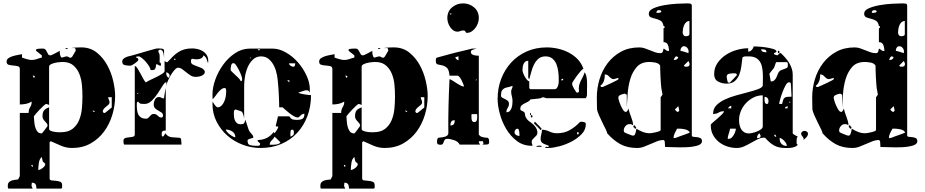

<svg xmlns="http://www.w3.org/2000/svg" viewBox="-20 -847 5464 1134"><path d="M400 -563Q404 -564 413.5 -565Q423 -566 433.5 -566.5Q444 -567 453.5 -567Q463 -567 467 -567Q517 -565 553.5 -535Q590 -505 613.5 -462Q637 -419 648.5 -369.5Q660 -320 660 -280Q660 -224 643.5 -169Q627 -114 595 -70.5Q563 -27 515.5 0Q468 27 406 27Q372 27 341 14Q310 1 280 -13L273 -7V207Q273 217 284.5 218.5Q296 220 310 221Q324 222 335.5 226.5Q347 231 347 247Q347 249 347 258Q347 267 340 267H195Q195 248 189 240Q183 232 168 232Q168 240 167 243Q166 246 166 248.5Q166 251 167.5 254.5Q169 258 173 267H33Q27 267 26.5 260Q26 253 26 250Q26 238 31.5 231Q37 224 46 220.5Q55 217 65.5 215.5Q76 214 87 213L97 193V-180H149Q149 -200 158 -214Q167 -228 167 -243V-247Q151 -237 133 -233.5Q115 -230 97 -230V-440Q97 -453 85 -456Q73 -459 58 -460Q43 -461 31 -464.5Q19 -468 19 -483Q19 -496 30 -503.5Q41 -511 56 -515.5Q71 -520 86 -522.5Q101 -525 110 -527V-507Q110 -507 115.5 -505Q121 -503 129 -500.5Q137 -498 145.5 -496Q154 -494 160 -493H170Q184 -493 198.5 -498.5Q213 -504 227 -507V-520L193 -547V-553Q193 -556 198.5 -557.5Q204 -559 211 -559.5Q218 -560 224.5 -560Q231 -560 234 -560Q244 -560 249 -553.5Q254 -547 257.5 -539.5Q261 -532 265 -526Q269 -520 277 -520H280Q283 -521 290.5 -524.5Q298 -528 306.5 -532.5Q315 -537 322.5 -541Q330 -545 333 -547Q333 -544 333 -537.5Q333 -531 334.5 -524.5Q336 -518 338.5 -512.5Q341 -507 347 -507Q348 -507 356.5 -510Q365 -513 367 -513H369Q370 -513 371 -513.5Q372 -514 374 -514Q380 -514 385 -510Q390 -506 397 -506Q400 -506 400 -507Q401 -507 403.5 -509.5Q406 -512 407 -513Q410 -519 418 -532Q426 -545 427 -547Q428 -548 426 -557L423 -563ZM380 -560Q378 -557 373 -557Q368 -557 367 -560Q365 -563 373.5 -563Q382 -563 380 -560ZM270 -87Q270 -78 280 -74Q290 -70 302.5 -68Q315 -66 326 -66Q337 -66 340 -66Q383 -66 408.5 -86Q434 -106 447 -137Q460 -168 463.5 -205Q467 -242 467 -277Q467 -308 464 -343.5Q461 -379 449 -409.5Q437 -440 413.5 -460.5Q390 -481 350 -481Q346 -481 333 -480Q320 -479 306 -476Q292 -473 281 -467.5Q270 -462 270 -453V-227Q268 -228 262 -230.5Q256 -233 253 -233Q249 -233 237.5 -222.5Q226 -212 213.5 -199Q201 -186 191 -174Q181 -162 180 -160Q181 -150 182 -133Q183 -116 187 -99.5Q191 -83 200 -71Q209 -59 227 -59Q228 -59 233.5 -66Q239 -73 245 -81L261 -103Q261 -112 256.5 -118Q252 -124 246 -130Q240 -136 235.5 -143Q231 -150 231 -161Q231 -180 238 -192Q245 -204 270 -213ZM187 -393Q183 -399 180 -400H173L180 -387ZM640 -273H619Q619 -265 623 -258Q627 -251 627 -242Q627 -234 620.5 -228.5Q614 -223 606.5 -217Q599 -211 593 -204Q587 -197 587 -187Q587 -186 589.5 -183.5Q592 -181 593 -180H600Q601 -181 605 -184Q609 -187 614.5 -191.5Q620 -196 625 -200Q630 -204 633 -207Q635 -207 638 -210Q639 -211 640 -213ZM540 -187Q539 -191 533 -193Q533 -194 530 -194Q528 -194 527 -193Q528 -188 533 -187Q534 -186 537 -186Q539 -186 540 -187ZM233 107Q232 104 229.5 93.5Q227 83 227 80Q213 91 209.5 115.5Q206 140 206 157Q211 157 218.5 153.5Q226 150 233 144.5Q240 139 244 132.5Q248 126 247 120ZM173 127H165Q165 135 173 140Z M869 -433Q870 -440 862 -453.5Q854 -467 842.5 -480.5Q831 -494 818.5 -504Q806 -514 799 -514Q795 -514 789.5 -513.5Q784 -513 782 -507Q797 -507 797 -493Q797 -490 791 -484.5Q785 -479 777.5 -473.5Q770 -468 762 -463.5Q754 -459 751 -459Q736 -459 719 -462Q702 -465 702 -483Q702 -493 709 -499.5Q716 -506 726 -510Q736 -514 746 -516Q756 -518 762 -520Q770 -522 790 -528Q810 -534 832.5 -540.5Q855 -547 874.5 -552.5Q894 -558 902 -560L919 -561Q925 -561 937 -559.5Q949 -558 949 -547V-501Q949 -507 948 -516.5Q947 -526 945 -534Q943 -542 938 -548Q933 -554 926 -554Q923 -554 922 -553Q917 -551 916 -547Q915 -546 915 -543Q915 -541 916 -540Q916 -539 919 -533.5Q922 -528 922 -527Q923 -525 923 -518Q923 -511 923 -503.5Q923 -496 923 -489Q923 -482 922 -480Q929 -478 930 -471Q931 -464 931 -459L922 -460Q921 -460 915.5 -463Q910 -466 909 -467H902Q901 -452 897.5 -442.5Q894 -433 879 -433ZM969 -480Q986 -499 1001.5 -514Q1017 -529 1033.5 -539.5Q1050 -550 1069.5 -555.5Q1089 -561 1115 -561Q1131 -561 1148 -557Q1165 -553 1179 -544Q1193 -535 1201.5 -521Q1210 -507 1210 -487L1209 -473Q1206 -484 1200 -498.5Q1194 -513 1182 -520Q1179 -509 1171 -504Q1163 -499 1153 -497.5Q1143 -496 1133 -497Q1123 -498 1116 -500Q1109 -498 1108.5 -493Q1108 -488 1108 -483Q1108 -472 1118 -466.5Q1128 -461 1141.5 -456.5Q1155 -452 1168.5 -446Q1182 -440 1189 -427Q1190 -426 1190 -423Q1190 -414 1183.5 -408Q1177 -402 1168 -398.5Q1159 -395 1150 -394Q1141 -393 1135 -393Q1119 -393 1105.5 -401.5Q1092 -410 1080 -420Q1068 -430 1056 -438.5Q1044 -447 1032 -447Q1023 -447 1012 -435Q1001 -423 990.5 -406Q980 -389 972 -370.5Q964 -352 961 -339Q962 -345 962.5 -351Q963 -357 963 -362Q954 -362 941.5 -342Q929 -322 913 -297.5Q897 -273 877 -253Q857 -233 834 -233Q823 -233 813.5 -234Q804 -235 796 -247Q788 -245 788 -235.5Q788 -226 788 -223Q788 -208 790 -194Q792 -180 797.5 -169.5Q803 -159 814 -152.5Q825 -146 843 -146Q851 -146 855.5 -150.5Q860 -155 864.5 -160Q869 -165 874 -169.5Q879 -174 888 -174Q902 -174 912 -163.5Q922 -153 932 -153H936Q941 -156 942 -160Q943 -161 943 -163Q943 -176 934.5 -182Q926 -188 915.5 -193.5Q905 -199 896.5 -207Q888 -215 888 -231Q888 -245 895.5 -259.5Q903 -274 919 -274Q927 -274 932.5 -270Q938 -266 946 -266Q948 -266 949 -267Q950 -281 953 -296.5Q956 -312 959 -328V-76Q947 -76 941 -72.5Q935 -69 935 -57Q935 -52 935.5 -47Q936 -42 942 -40Q947 -43 950.5 -49Q954 -55 956 -60Q971 -39 994 -36.5Q1017 -34 1042 -33Q1044 -33 1046.5 -30.5Q1049 -28 1049 -27Q1050 -23 1051 -10Q1052 3 1052 7H716Q711 7 710 -1.5Q709 -10 709 -14Q709 -28 719.5 -31.5Q730 -35 742.5 -36Q755 -37 765.5 -39.5Q776 -42 776 -53V-457Q783 -457 792 -443Q801 -429 810 -412Q819 -395 827.5 -379.5Q836 -364 842 -360Q847 -365 865 -373.5Q883 -382 902.5 -391.5Q922 -401 937 -410.5Q952 -420 952 -427V-487L962 -480ZM1016 -500H1009V-493H1016ZM962 -413Q962 -396 976 -387Q977 -388 979.5 -393Q982 -398 982 -400Q982 -408 975.5 -413.5Q969 -419 962 -420ZM961 -339Q961 -337 960 -336ZM960 -336Q960 -330 959 -328ZM796 -300 789 -293H796Z M1589 -560Q1629 -560 1669 -537Q1709 -514 1740 -478.5Q1771 -443 1790.5 -400.5Q1810 -358 1810 -320L1809 -300Q1805 -309 1801 -311.5Q1797 -314 1790 -314Q1788 -314 1785.5 -313.5Q1783 -313 1782 -313Q1780 -313 1774.5 -311Q1769 -309 1762.5 -307Q1756 -305 1750.5 -303Q1745 -301 1742 -300Q1743 -298 1753 -295Q1763 -292 1775.5 -290Q1788 -288 1800 -286.5Q1812 -285 1817 -285Q1817 -218 1795.5 -161Q1774 -104 1735 -62Q1696 -20 1641 3.5Q1586 27 1519 27Q1465 27 1414 8Q1363 -11 1323.5 -45.5Q1284 -80 1259.5 -128Q1235 -176 1235 -233L1236 -247Q1237 -245 1240.5 -239Q1244 -233 1248.5 -227Q1253 -221 1258.5 -216.5Q1264 -212 1269 -213Q1283 -216 1292 -227Q1301 -238 1306.5 -252.5Q1312 -267 1314 -282.5Q1316 -298 1316 -310Q1316 -316 1314.5 -321.5Q1313 -327 1306 -327Q1296 -327 1286 -319Q1276 -311 1267 -299.5Q1258 -288 1250 -277Q1242 -266 1236 -260Q1235 -263 1235 -275Q1235 -287 1235 -290Q1235 -331 1252 -378Q1269 -425 1298.5 -465.5Q1328 -506 1368.5 -533Q1409 -560 1456 -560ZM1516 -553Q1517 -556 1509 -556Q1501 -556 1502 -553Q1504 -550 1509 -550Q1514 -550 1516 -553ZM1689 -160Q1699 -144 1709 -141.5Q1719 -139 1734 -139Q1755 -139 1766.5 -145.5Q1778 -152 1778 -175Q1764 -175 1754.5 -164Q1745 -153 1739 -153Q1729 -153 1716 -160.5Q1703 -168 1690 -178Q1677 -188 1666 -198Q1655 -208 1649 -213H1629Q1629 -221 1628.5 -241Q1628 -261 1627 -283.5Q1626 -306 1624.5 -325.5Q1623 -345 1622 -353Q1621 -375 1616 -403Q1611 -431 1599.5 -455.5Q1588 -480 1569 -497Q1550 -514 1522 -514Q1493 -514 1473.5 -495Q1454 -476 1442.5 -449Q1431 -422 1426.5 -392Q1422 -362 1422 -340V-147Q1422 -150 1419.5 -160Q1417 -170 1416 -173Q1415 -176 1412.5 -181Q1410 -186 1409 -187Q1405 -189 1398.5 -191.5Q1392 -194 1385.5 -196Q1379 -198 1374.5 -199.5Q1370 -201 1369 -200L1362 -193L1361 -174Q1361 -165 1362.5 -154Q1364 -143 1368.5 -134Q1373 -125 1380.5 -119Q1388 -113 1401 -113Q1416 -113 1421 -118.5Q1426 -124 1429 -140L1449 -80Q1453 -69 1464.5 -57.5Q1476 -46 1476 -36V-33Q1474 -32 1468.5 -31Q1463 -30 1457 -28Q1451 -26 1446.5 -23.5Q1442 -21 1442 -17Q1442 6 1456.5 10Q1471 14 1490 14Q1495 14 1505.5 14Q1516 14 1516 3V0L1502 -13V-20Q1562 -21 1596 -67L1602 -60Q1607 -67 1615 -78.5Q1623 -90 1623 -100H1610L1609 -107Q1611 -113 1613 -122Q1615 -131 1617 -139Q1620 -149 1622 -160ZM1456 -507V-500L1462 -507ZM1410 -383Q1410 -388 1404.5 -403Q1399 -418 1391 -433.5Q1383 -449 1374.5 -461.5Q1366 -474 1359 -474Q1348 -474 1345 -459.5Q1342 -445 1342 -436Q1342 -431 1350 -423Q1358 -415 1368.5 -405.5Q1379 -396 1389 -386Q1399 -376 1402 -367Q1409 -368 1409.5 -373.5Q1410 -379 1410 -383ZM1687 -473Q1687 -465 1696 -459Q1705 -453 1712 -453Q1720 -453 1722 -460.5Q1724 -468 1724 -473ZM1689 -373H1676L1689 -360ZM1370 -36Q1370 -59 1352 -70.5Q1334 -82 1314 -82Q1314 -76 1321 -68Q1328 -60 1337 -53Q1346 -46 1355.5 -41Q1365 -36 1370 -36ZM1716 -63Q1716 -69 1714.5 -75Q1713 -81 1705 -81Q1697 -81 1696 -69.5Q1695 -58 1695 -53L1696 -40Q1706 -44 1711 -48.5Q1716 -53 1716 -63ZM1602 -40Q1596 -28 1584.5 -17.5Q1573 -7 1573 8Q1579 8 1588 8Q1597 8 1607 7Q1617 6 1625 3Q1633 0 1636 -7Z M2246 -563Q2250 -564 2259.5 -565Q2269 -566 2279.5 -566.5Q2290 -567 2299.5 -567Q2309 -567 2313 -567Q2363 -565 2399.5 -535Q2436 -505 2459.5 -462Q2483 -419 2494.5 -369.5Q2506 -320 2506 -280Q2506 -224 2489.5 -169Q2473 -114 2441 -70.5Q2409 -27 2361.5 0Q2314 27 2252 27Q2218 27 2187 14Q2156 1 2126 -13L2119 -7V207Q2119 217 2130.5 218.5Q2142 220 2156 221Q2170 222 2181.5 226.5Q2193 231 2193 247Q2193 249 2193 258Q2193 267 2186 267H2041Q2041 248 2035 240Q2029 232 2014 232Q2014 240 2013 243Q2012 246 2012 248.5Q2012 251 2013.5 254.5Q2015 258 2019 267H1879Q1873 267 1872.5 260Q1872 253 1872 250Q1872 238 1877.5 231Q1883 224 1892 220.5Q1901 217 1911.5 215.5Q1922 214 1933 213L1943 193V-180H1995Q1995 -200 2004 -214Q2013 -228 2013 -243V-247Q1997 -237 1979 -233.5Q1961 -230 1943 -230V-440Q1943 -453 1931 -456Q1919 -459 1904 -460Q1889 -461 1877 -464.5Q1865 -468 1865 -483Q1865 -496 1876 -503.5Q1887 -511 1902 -515.5Q1917 -520 1932 -522.5Q1947 -525 1956 -527V-507Q1956 -507 1961.5 -505Q1967 -503 1975 -500.5Q1983 -498 1991.5 -496Q2000 -494 2006 -493H2016Q2030 -493 2044.5 -498.5Q2059 -504 2073 -507V-520L2039 -547V-553Q2039 -556 2044.5 -557.5Q2050 -559 2057 -559.5Q2064 -560 2070.5 -560Q2077 -560 2080 -560Q2090 -560 2095 -553.5Q2100 -547 2103.5 -539.5Q2107 -532 2111 -526Q2115 -520 2123 -520H2126Q2129 -521 2136.5 -524.5Q2144 -528 2152.5 -532.5Q2161 -537 2168.5 -541Q2176 -545 2179 -547Q2179 -544 2179 -537.5Q2179 -531 2180.5 -524.5Q2182 -518 2184.5 -512.5Q2187 -507 2193 -507Q2194 -507 2202.5 -510Q2211 -513 2213 -513H2215Q2216 -513 2217 -513.5Q2218 -514 2220 -514Q2226 -514 2231 -510Q2236 -506 2243 -506Q2246 -506 2246 -507Q2247 -507 2249.5 -509.5Q2252 -512 2253 -513Q2256 -519 2264 -532Q2272 -545 2273 -547Q2274 -548 2272 -557L2269 -563ZM2226 -560Q2224 -557 2219 -557Q2214 -557 2213 -560Q2211 -563 2219.5 -563Q2228 -563 2226 -560ZM2116 -87Q2116 -78 2126 -74Q2136 -70 2148.5 -68Q2161 -66 2172 -66Q2183 -66 2186 -66Q2229 -66 2254.5 -86Q2280 -106 2293 -137Q2306 -168 2309.5 -205Q2313 -242 2313 -277Q2313 -308 2310 -343.5Q2307 -379 2295 -409.5Q2283 -440 2259.5 -460.5Q2236 -481 2196 -481Q2192 -481 2179 -480Q2166 -479 2152 -476Q2138 -473 2127 -467.5Q2116 -462 2116 -453V-227Q2114 -228 2108 -230.5Q2102 -233 2099 -233Q2095 -233 2083.5 -222.5Q2072 -212 2059.5 -199Q2047 -186 2037 -174Q2027 -162 2026 -160Q2027 -150 2028 -133Q2029 -116 2033 -99.5Q2037 -83 2046 -71Q2055 -59 2073 -59Q2074 -59 2079.5 -66Q2085 -73 2091 -81L2107 -103Q2107 -112 2102.5 -118Q2098 -124 2092 -130Q2086 -136 2081.5 -143Q2077 -150 2077 -161Q2077 -180 2084 -192Q2091 -204 2116 -213ZM2033 -393Q2029 -399 2026 -400H2019L2026 -387ZM2486 -273H2465Q2465 -265 2469 -258Q2473 -251 2473 -242Q2473 -234 2466.5 -228.5Q2460 -223 2452.5 -217Q2445 -211 2439 -204Q2433 -197 2433 -187Q2433 -186 2435.5 -183.5Q2438 -181 2439 -180H2446Q2447 -181 2451 -184Q2455 -187 2460.5 -191.5Q2466 -196 2471 -200Q2476 -204 2479 -207Q2481 -207 2484 -210Q2485 -211 2486 -213ZM2386 -187Q2385 -191 2379 -193Q2379 -194 2376 -194Q2374 -194 2373 -193Q2374 -188 2379 -187Q2380 -186 2383 -186Q2385 -186 2386 -187ZM2079 107Q2078 104 2075.5 93.5Q2073 83 2073 80Q2059 91 2055.5 115.5Q2052 140 2052 157Q2057 157 2064.5 153.5Q2072 150 2079 144.5Q2086 139 2090 132.5Q2094 126 2093 120ZM2019 127H2011Q2011 135 2019 140Z M2808 -740Q2808 -726 2803 -711Q2798 -696 2788.5 -683Q2779 -670 2766 -661.5Q2753 -653 2738 -653Q2733 -653 2732 -655Q2731 -657 2729.5 -660Q2728 -663 2725.5 -665Q2723 -667 2716 -667Q2706 -667 2698.5 -663.5Q2691 -660 2682 -660Q2668 -660 2657 -668Q2646 -676 2638 -688Q2630 -700 2626 -714Q2622 -728 2622 -740Q2622 -780 2650 -803.5Q2678 -827 2715 -827Q2752 -827 2780 -803.5Q2808 -780 2808 -740ZM2635 -767 2642 -760 2648 -767ZM2808 -53Q2808 -51 2813.5 -46Q2819 -41 2822 -40Q2824 -39 2829.5 -37.5Q2835 -36 2841.5 -35Q2848 -34 2853.5 -33.5Q2859 -33 2862 -33Q2867 -27 2868 -22Q2869 -17 2869 -10Q2869 3 2863 5Q2857 7 2845 7H2828Q2837 4 2835 -1.5Q2833 -7 2833 -13H2809L2808 -7L2815 7H2695Q2686 -11 2662.5 -19Q2639 -27 2621 -27Q2611 -27 2607 -21.5Q2603 -16 2601 -9.5Q2599 -3 2595.5 2.5Q2592 8 2583 8Q2572 8 2566.5 5Q2561 2 2561 -10Q2561 -17 2562 -22Q2563 -27 2568 -33Q2574 -34 2583.5 -35Q2593 -36 2602.5 -38Q2612 -40 2619.5 -45Q2627 -50 2628 -60Q2627 -139 2629 -220Q2631 -301 2635 -380Q2645 -376 2656 -369Q2667 -362 2678.5 -354.5Q2690 -347 2701 -341.5Q2712 -336 2721 -336Q2721 -338 2717 -348.5Q2713 -359 2707.5 -370.5Q2702 -382 2695 -391Q2688 -400 2682 -400H2635Q2632 -436 2619 -447Q2606 -458 2591.5 -461Q2577 -464 2565.5 -466.5Q2554 -469 2554 -487Q2554 -491 2554.5 -498Q2555 -505 2562 -507L2635 -527Q2649 -531 2671.5 -536.5Q2694 -542 2715.5 -547Q2737 -552 2752.5 -556Q2768 -560 2768 -560H2795Q2788 -558 2774.5 -554Q2761 -550 2761 -541Q2761 -532 2766.5 -527.5Q2772 -523 2779.5 -521Q2787 -519 2795 -518.5Q2803 -518 2808 -518ZM2688 -514Q2684 -514 2682 -513Q2680 -513 2675 -510.5Q2670 -508 2668 -507Q2671 -503 2676.5 -497Q2682 -491 2688 -491ZM2795 -380 2788 -373H2795ZM2765 -173Q2765 -168 2764.5 -160Q2764 -152 2765 -144.5Q2766 -137 2769.5 -131.5Q2773 -126 2782 -126Q2790 -126 2793.5 -131.5Q2797 -137 2798 -144.5Q2799 -152 2798.5 -160Q2798 -168 2798 -173ZM2666 -137Q2650 -137 2645 -128.5Q2640 -120 2640 -106Q2655 -106 2660.5 -114Q2666 -122 2666 -137Z M3393 -300Q3396 -301 3400 -307Q3397 -326 3400 -340Q3403 -354 3408.5 -366Q3414 -378 3421 -390.5Q3428 -403 3433 -420Q3440 -411 3443 -397.5Q3446 -384 3447 -370Q3448 -356 3447.5 -342Q3447 -328 3447 -318Q3447 -315 3447 -309Q3447 -303 3447 -297Q3447 -291 3446.5 -286Q3446 -281 3446 -280L3440 -267H3206Q3204 -268 3196.5 -270.5Q3189 -273 3186 -273Q3185 -273 3179.5 -270Q3174 -267 3173 -267Q3170 -266 3161.5 -265Q3153 -264 3143 -263Q3133 -262 3124.5 -261Q3116 -260 3113 -260Q3108 -251 3098 -246Q3088 -241 3078 -236Q3068 -231 3060.5 -224Q3053 -217 3053 -203Q3053 -196 3061 -193Q3069 -190 3073 -187Q3080 -182 3080 -176Q3080 -170 3082 -162.5Q3084 -155 3091.5 -144.5Q3099 -134 3120 -120Q3133 -111 3143.5 -95.5Q3154 -80 3154 -63Q3154 -53 3148.5 -47Q3143 -41 3137 -35.5Q3131 -30 3125.5 -23.5Q3120 -17 3120 -7Q3120 -4 3122.5 3.5Q3125 11 3126 13Q3124 14 3120 14Q3070 14 3032.5 -14.5Q2995 -43 2970 -85Q2945 -127 2932 -175.5Q2919 -224 2919 -263Q2919 -326 2940 -381Q2961 -436 2999 -477.5Q3037 -519 3090.5 -543Q3144 -567 3210 -567Q3242 -567 3275.5 -559.5Q3309 -552 3339 -536.5Q3369 -521 3392 -497Q3415 -473 3426 -440Q3420 -439 3409 -426.5Q3398 -414 3387 -399Q3376 -384 3367.5 -370.5Q3359 -357 3359 -354Q3359 -348 3362 -340Q3365 -332 3369.5 -324.5Q3374 -317 3378.5 -310.5Q3383 -304 3386 -300ZM3253 -320Q3264 -320 3269.5 -327.5Q3275 -335 3277.5 -345.5Q3280 -356 3280 -367Q3280 -378 3280 -384Q3280 -403 3277 -426Q3274 -449 3266 -468.5Q3258 -488 3242.5 -501Q3227 -514 3202 -514Q3176 -514 3160 -500Q3144 -486 3134 -466Q3124 -446 3118 -422.5Q3112 -399 3106 -380L3100 -387V-488Q3088 -488 3081.5 -482Q3075 -476 3071.5 -467.5Q3068 -459 3067 -449Q3066 -439 3066 -431Q3066 -426 3070 -415Q3074 -404 3080 -393.5Q3086 -383 3093 -375Q3100 -367 3106 -367V-327Q3107 -325 3109.5 -322.5Q3112 -320 3113 -320ZM3306 -382Q3297 -382 3293 -373H3306ZM3007 -250Q3007 -266 3003 -279Q2999 -292 2999 -307Q2999 -315 3003 -322Q3007 -329 3007 -337Q3007 -339 3006 -340Q2992 -334 2980 -332Q2968 -330 2959 -325.5Q2950 -321 2944.5 -312Q2939 -303 2939 -283Q2939 -274 2946.5 -270Q2954 -266 2962.5 -262Q2971 -258 2978.5 -252Q2986 -246 2986 -233Q2986 -220 2978.5 -209.5Q2971 -199 2971 -184Q2984 -184 2991 -191.5Q2998 -199 3001.5 -209.5Q3005 -220 3006 -231Q3007 -242 3007 -250ZM3113 -167Q3110 -165 3110 -173.5Q3110 -182 3113 -180Q3116 -178 3116 -173Q3116 -168 3113 -167ZM3120 -153Q3115 -153 3115 -160Q3115 -167 3120 -167Q3125 -167 3125 -160Q3125 -153 3120 -153ZM3220 13Q3204 8 3188.5 0.5Q3173 -7 3173 -26Q3173 -40 3177 -53.5Q3181 -67 3181 -81Q3202 -81 3224 -70.5Q3246 -60 3270 -60Q3312 -60 3345 -78.5Q3378 -97 3406 -127Q3409 -128 3416 -128Q3422 -128 3431 -125.5Q3440 -123 3440 -113Q3440 -80 3414.5 -54Q3389 -28 3354 -10Q3319 8 3281.5 17.5Q3244 27 3220 27H3200Q3203 18 3208.5 20Q3214 22 3220 22ZM3166 -100Q3173 -100 3171 -93H3173Q3178 -93 3178 -86.5Q3178 -80 3173 -80Q3166 -80 3168 -87H3166Q3161 -87 3161 -93H3160Q3155 -93 3155 -100H3153Q3146 -100 3148 -107H3146Q3141 -107 3141 -113H3140Q3135 -113 3135 -120Q3135 -127 3140 -127Q3145 -127 3145 -120H3146Q3153 -120 3151 -113H3153Q3158 -113 3158 -107H3160Q3165 -107 3165 -100ZM3048 -44Q3048 -46 3048 -53Q3048 -60 3047 -67.5Q3046 -75 3043.5 -81Q3041 -87 3037 -87Q3029 -87 3024 -80.5Q3019 -74 3019 -67Q3019 -55 3028.5 -49.5Q3038 -44 3048 -44ZM3393 -53Q3398 -53 3398 -60Q3398 -67 3393 -67Q3388 -67 3388 -60Q3388 -53 3393 -53ZM3146 20Q3152 15 3156 14Q3160 13 3167 13Q3171 13 3174.5 14Q3178 15 3180 20Z M4066 -47Q4066 -40 4075.5 -39Q4085 -38 4096 -37Q4107 -36 4116.5 -31.5Q4126 -27 4126 -13Q4126 5 4098.5 13Q4071 21 4034.5 22.5Q3998 24 3962 22.5Q3926 21 3908 21L3906 -13Q3905 -15 3902.5 -17.5Q3900 -20 3899 -20Q3880 -20 3861 -12.5Q3842 -5 3822.5 3.5Q3803 12 3783.5 19.5Q3764 27 3743 27Q3685 27 3644 4.5Q3603 -18 3566 -60Q3567 -64 3558 -82.5Q3549 -101 3537.5 -124Q3526 -147 3516 -170Q3506 -193 3506 -207L3505 -271Q3505 -326 3521 -379Q3537 -432 3569 -474Q3601 -516 3647.5 -541.5Q3694 -567 3756 -567Q3773 -567 3788.5 -561.5Q3804 -556 3819 -550Q3834 -544 3849 -538.5Q3864 -533 3880 -533Q3890 -533 3893.5 -539.5Q3897 -546 3899 -560Q3907 -557 3912.5 -551.5Q3918 -546 3926 -546Q3930 -546 3932 -547Q3931 -556 3929.5 -565Q3928 -574 3925 -581.5Q3922 -589 3916 -593.5Q3910 -598 3899 -598V-680Q3908 -684 3906 -685.5Q3904 -687 3904 -693H3899Q3895 -717 3881 -725Q3867 -733 3851.5 -736.5Q3836 -740 3824 -745Q3812 -750 3812 -767Q3812 -786 3839.5 -798Q3867 -810 3904 -816.5Q3941 -823 3979 -825Q4017 -827 4038 -827Q4044 -827 4055 -826Q4066 -825 4066 -813ZM3886 -780Q3884 -785 3880.5 -786Q3877 -787 3872 -787Q3857 -787 3857 -771Q3860 -771 3872 -771.5Q3884 -772 3886 -780ZM4052 -723Q4041 -723 4033 -716Q4025 -709 4020.5 -698.5Q4016 -688 4014 -676.5Q4012 -665 4012 -656Q4012 -646 4017 -639.5Q4022 -633 4032 -633Q4038 -633 4045 -635.5Q4052 -638 4052 -647ZM3999 -547Q4011 -544 4022.5 -541Q4034 -538 4046 -533Q4047 -536 4047 -543Q4047 -555 4039 -564.5Q4031 -574 4019 -574Q4011 -574 4005 -566.5Q3999 -559 3999 -550ZM3966 -493Q3978 -493 3986 -507Q3983 -512 3979 -513Q3978 -514 3976 -514Q3969 -514 3965 -506Q3961 -498 3959 -493ZM4019 -460Q4021 -454 4026.5 -453.5Q4032 -453 4036 -453Q4053 -453 4053 -470Q4053 -473 4052 -473Q4052 -475 4049.5 -480Q4047 -485 4046 -487ZM3882 -273Q3884 -275 3887.5 -280Q3891 -285 3892 -287Q3893 -287 3893 -290Q3893 -292 3892 -293Q3892 -294 3891 -299Q3890 -304 3889 -310Q3888 -316 3887 -320.5Q3886 -325 3886 -327Q3885 -334 3883.5 -353Q3882 -372 3881 -393.5Q3880 -415 3879.5 -434Q3879 -453 3879 -460Q3870 -474 3850 -477.5Q3830 -481 3816 -481Q3767 -481 3741 -451.5Q3715 -422 3702.5 -380Q3690 -338 3687 -292Q3684 -246 3682 -213V-287Q3680 -289 3678 -290L3672 -293Q3672 -294 3669 -294Q3666 -294 3666 -293Q3658 -292 3645 -286.5Q3632 -281 3632 -270Q3632 -265 3636 -251.5Q3640 -238 3646.5 -223.5Q3653 -209 3660.5 -197.5Q3668 -186 3676 -186Q3682 -186 3686.5 -194Q3691 -202 3692 -207Q3694 -195 3698.5 -182Q3703 -169 3707.5 -156.5Q3712 -144 3715.5 -132Q3719 -120 3719 -110V-107Q3711 -114 3698 -114Q3684 -114 3674 -102Q3664 -90 3664 -77Q3664 -73 3666 -67Q3668 -65 3674.5 -62Q3681 -59 3688.5 -56Q3696 -53 3703 -50.5Q3710 -48 3712 -47Q3713 -47 3715.5 -46.5Q3718 -46 3720 -46Q3726 -46 3729 -51Q3732 -56 3734 -63Q3736 -70 3737 -77Q3738 -84 3739 -87Q3757 -75 3777 -67.5Q3797 -60 3819 -60Q3821 -60 3831 -61.5Q3841 -63 3852.5 -65.5Q3864 -68 3873 -71.5Q3882 -75 3882 -80ZM3539 -333Q3546 -336 3561.5 -343Q3577 -350 3593 -357.5Q3609 -365 3621 -371.5Q3633 -378 3633 -380Q3633 -384 3632 -387L3606 -380H3599Q3587 -384 3577 -395.5Q3567 -407 3556 -407H3552Q3553 -388 3547 -370Q3541 -352 3526 -340Q3527 -336 3532 -333ZM3966 -200Q3967 -198 3972 -193Q3977 -188 3979 -187Q3980 -186 3982 -186Q3985 -186 3986 -187L3987 -188Q3987 -188 3989 -190L3992 -193Q3992 -197 3989.5 -207Q3987 -217 3986 -220ZM3732 -100Q3737 -100 3737 -93.5Q3737 -87 3732 -87Q3727 -87 3727 -93H3726Q3721 -93 3721 -100Q3721 -107 3726 -107Q3731 -107 3731 -100ZM3979 -87Q3972 -74 3965 -60Q3958 -46 3958 -31L3972 -33Q3978 -36 3991 -40.5Q4004 -45 4018 -50Q4032 -55 4042.5 -59Q4053 -63 4053 -63Q4053 -70 4045.5 -75Q4038 -80 4028.5 -82.5Q4019 -85 4009.5 -86Q4000 -87 3996 -87Z M4662 -60Q4662 -58 4666 -55Q4670 -52 4675 -49Q4680 -46 4685 -43.5Q4690 -41 4692 -40Q4686 -34 4685.5 -27.5Q4685 -21 4685 -13Q4685 -9 4685 -2Q4685 5 4692 7Q4687 15 4677.5 19Q4668 23 4657.5 25Q4647 27 4636 27Q4625 27 4617 27Q4578 27 4551.5 12Q4525 -3 4499 -33Q4496 -34 4492 -34Q4474 -34 4455 -24.5Q4436 -15 4416 -3.5Q4396 8 4375 17.5Q4354 27 4332 27Q4303 27 4275.5 18Q4248 9 4226.5 -8Q4205 -25 4191.5 -50Q4178 -75 4178 -107Q4178 -111 4179 -113Q4181 -116 4193.5 -126.5Q4206 -137 4220 -149Q4234 -161 4245 -172.5Q4256 -184 4256 -190Q4237 -190 4225 -182.5Q4213 -175 4192 -173V-177Q4192 -206 4212 -226Q4232 -246 4262.5 -260Q4293 -274 4329.5 -284Q4366 -294 4398.5 -302.5Q4431 -311 4455 -319.5Q4479 -328 4485 -340L4486 -390Q4486 -413 4483.5 -435.5Q4481 -458 4472.5 -475.5Q4464 -493 4447 -503.5Q4430 -514 4402 -514Q4394 -514 4383 -514Q4372 -514 4365 -507Q4362 -482 4358.5 -455Q4355 -428 4346 -405.5Q4337 -383 4319.5 -368Q4302 -353 4271 -353Q4244 -353 4221 -365.5Q4198 -378 4198 -409Q4198 -446 4217.5 -474.5Q4237 -503 4266.5 -522.5Q4296 -542 4331.5 -552Q4367 -562 4399 -562V-542Q4410 -542 4419.5 -551.5Q4429 -561 4432 -573Q4434 -573 4455.5 -572Q4477 -571 4501.5 -567.5Q4526 -564 4546 -558Q4566 -552 4566 -543Q4566 -541 4565 -540Q4565 -539 4559 -536.5Q4553 -534 4552 -533Q4551 -533 4551 -530Q4551 -527 4552 -527Q4555 -525 4562.5 -522.5Q4570 -520 4572 -520Q4573 -520 4578.5 -526.5Q4584 -533 4585 -533Q4586 -534 4589 -534Q4591 -534 4592 -533Q4605 -521 4617.5 -507Q4630 -493 4640 -477Q4650 -461 4656 -443Q4662 -425 4662 -407ZM4507 -538Q4507 -552 4497 -554Q4487 -556 4476 -556Q4476 -544 4487 -541Q4498 -538 4507 -538ZM4579 -533Q4574 -533 4574 -540Q4574 -547 4579 -547Q4584 -547 4584 -540Q4584 -533 4579 -533ZM4532 -367Q4533 -366 4535 -366Q4546 -366 4553 -372.5Q4560 -379 4564.5 -387.5Q4569 -396 4572 -405Q4575 -414 4579 -420Q4584 -429 4593 -432.5Q4602 -436 4611 -439Q4620 -442 4626.5 -445.5Q4633 -449 4633 -458Q4633 -460 4633 -470Q4633 -480 4625 -480H4565Q4563 -478 4562 -475Q4561 -473 4560 -471Q4559 -469 4559 -467Q4558 -465 4555.5 -456.5Q4553 -448 4552 -447Q4551 -445 4547 -440.5Q4543 -436 4538.5 -430Q4534 -424 4530 -419Q4526 -414 4525 -413V-407ZM4332 -403Q4332 -413 4323.5 -413.5Q4315 -414 4309 -414Q4299 -414 4285.5 -411Q4272 -408 4272 -393Q4272 -389 4274.5 -376.5Q4277 -364 4279 -360Q4281 -359 4285 -359H4290Q4291 -359 4292 -360Q4292 -360 4298.5 -367Q4305 -374 4312.5 -382Q4320 -390 4326 -396.5Q4332 -403 4332 -403ZM4599 -233Q4603 -249 4606 -257.5Q4609 -266 4615 -270Q4621 -274 4630 -275Q4639 -276 4655 -276Q4655 -280 4654.5 -289Q4654 -298 4653.5 -308Q4653 -318 4652.5 -327Q4652 -336 4652 -340Q4651 -353 4649.5 -357Q4648 -361 4640 -361Q4630 -361 4620 -343Q4610 -325 4601.5 -302.5Q4593 -280 4587.5 -259.5Q4582 -239 4582 -233ZM4485 -284Q4456 -284 4431 -271.5Q4406 -259 4386.5 -238.5Q4367 -218 4356 -191.5Q4345 -165 4345 -138Q4345 -123 4348 -109Q4351 -95 4357.5 -84Q4364 -73 4375.5 -66Q4387 -59 4405 -59Q4411 -59 4424.5 -62Q4438 -65 4451.5 -70.5Q4465 -76 4475 -83.5Q4485 -91 4485 -100ZM4519 -251Q4519 -261 4513 -268Q4507 -275 4496 -275Q4496 -275 4495.5 -268Q4495 -261 4495.5 -253.5Q4496 -246 4499 -239.5Q4502 -233 4509 -233Q4516 -233 4517.5 -239Q4519 -245 4519 -251ZM4645 -240Q4648 -241 4648 -243.5Q4648 -246 4645 -247Q4642 -247 4642 -243Q4642 -239 4645 -240ZM4299 -222Q4292 -222 4286.5 -216Q4281 -210 4279 -207H4299ZM4632 -220Q4628 -219 4622 -216Q4616 -213 4616 -207H4632ZM4292 -87Q4290 -74 4284 -57Q4278 -40 4278 -27H4285Q4293 -27 4300.5 -33.5Q4308 -40 4313.5 -49.5Q4319 -59 4322.5 -69Q4326 -79 4326 -87ZM4752 -57Q4752 -46 4742 -35.5Q4732 -25 4725 -20Q4728 -26 4726.5 -30Q4725 -34 4721.5 -38.5Q4718 -43 4715 -47Q4712 -51 4712 -57Q4712 -65 4718.5 -69.5Q4725 -74 4732 -74Q4739 -74 4745.5 -69.5Q4752 -65 4752 -57ZM4472 -47 4465 -60Q4451 -49 4451 -31Q4457 -31 4464.5 -33Q4472 -35 4472 -43ZM4559 -53 4552 -47Q4554 -42 4559 -40H4565ZM4585 -27Q4585 -7 4597 4Q4609 15 4627 15Q4627 1 4613 -14Q4599 -29 4585 -33Z M5338 -47Q5338 -40 5347.5 -39Q5357 -38 5368 -37Q5379 -36 5388.5 -31.5Q5398 -27 5398 -13Q5398 5 5370.5 13Q5343 21 5306.5 22.5Q5270 24 5234 22.5Q5198 21 5180 21L5178 -13Q5177 -15 5174.5 -17.5Q5172 -20 5171 -20Q5152 -20 5133 -12.5Q5114 -5 5094.5 3.5Q5075 12 5055.5 19.5Q5036 27 5015 27Q4957 27 4916 4.5Q4875 -18 4838 -60Q4839 -64 4830 -82.5Q4821 -101 4809.5 -124Q4798 -147 4788 -170Q4778 -193 4778 -207L4777 -271Q4777 -326 4793 -379Q4809 -432 4841 -474Q4873 -516 4919.5 -541.5Q4966 -567 5028 -567Q5045 -567 5060.5 -561.5Q5076 -556 5091 -550Q5106 -544 5121 -538.5Q5136 -533 5152 -533Q5162 -533 5165.5 -539.5Q5169 -546 5171 -560Q5179 -557 5184.5 -551.5Q5190 -546 5198 -546Q5202 -546 5204 -547Q5203 -556 5201.5 -565Q5200 -574 5197 -581.5Q5194 -589 5188 -593.5Q5182 -598 5171 -598V-680Q5180 -684 5178 -685.5Q5176 -687 5176 -693H5171Q5167 -717 5153 -725Q5139 -733 5123.5 -736.5Q5108 -740 5096 -745Q5084 -750 5084 -767Q5084 -786 5111.5 -798Q5139 -810 5176 -816.5Q5213 -823 5251 -825Q5289 -827 5310 -827Q5316 -827 5327 -826Q5338 -825 5338 -813ZM5158 -780Q5156 -785 5152.5 -786Q5149 -787 5144 -787Q5129 -787 5129 -771Q5132 -771 5144 -771.5Q5156 -772 5158 -780ZM5324 -723Q5313 -723 5305 -716Q5297 -709 5292.5 -698.5Q5288 -688 5286 -676.5Q5284 -665 5284 -656Q5284 -646 5289 -639.5Q5294 -633 5304 -633Q5310 -633 5317 -635.5Q5324 -638 5324 -647ZM5271 -547Q5283 -544 5294.5 -541Q5306 -538 5318 -533Q5319 -536 5319 -543Q5319 -555 5311 -564.5Q5303 -574 5291 -574Q5283 -574 5277 -566.5Q5271 -559 5271 -550ZM5238 -493Q5250 -493 5258 -507Q5255 -512 5251 -513Q5250 -514 5248 -514Q5241 -514 5237 -506Q5233 -498 5231 -493ZM5291 -460Q5293 -454 5298.5 -453.5Q5304 -453 5308 -453Q5325 -453 5325 -470Q5325 -473 5324 -473Q5324 -475 5321.5 -480Q5319 -485 5318 -487ZM5154 -273Q5156 -275 5159.5 -280Q5163 -285 5164 -287Q5165 -287 5165 -290Q5165 -292 5164 -293Q5164 -294 5163 -299Q5162 -304 5161 -310Q5160 -316 5159 -320.5Q5158 -325 5158 -327Q5157 -334 5155.5 -353Q5154 -372 5153 -393.5Q5152 -415 5151.5 -434Q5151 -453 5151 -460Q5142 -474 5122 -477.5Q5102 -481 5088 -481Q5039 -481 5013 -451.5Q4987 -422 4974.5 -380Q4962 -338 4959 -292Q4956 -246 4954 -213V-287Q4952 -289 4950 -290L4944 -293Q4944 -294 4941 -294Q4938 -294 4938 -293Q4930 -292 4917 -286.5Q4904 -281 4904 -270Q4904 -265 4908 -251.5Q4912 -238 4918.5 -223.5Q4925 -209 4932.5 -197.5Q4940 -186 4948 -186Q4954 -186 4958.5 -194Q4963 -202 4964 -207Q4966 -195 4970.5 -182Q4975 -169 4979.5 -156.5Q4984 -144 4987.5 -132Q4991 -120 4991 -110V-107Q4983 -114 4970 -114Q4956 -114 4946 -102Q4936 -90 4936 -77Q4936 -73 4938 -67Q4940 -65 4946.5 -62Q4953 -59 4960.5 -56Q4968 -53 4975 -50.5Q4982 -48 4984 -47Q4985 -47 4987.5 -46.5Q4990 -46 4992 -46Q4998 -46 5001 -51Q5004 -56 5006 -63Q5008 -70 5009 -77Q5010 -84 5011 -87Q5029 -75 5049 -67.5Q5069 -60 5091 -60Q5093 -60 5103 -61.5Q5113 -63 5124.5 -65.5Q5136 -68 5145 -71.5Q5154 -75 5154 -80ZM4811 -333Q4818 -336 4833.5 -343Q4849 -350 4865 -357.5Q4881 -365 4893 -371.5Q4905 -378 4905 -380Q4905 -384 4904 -387L4878 -380H4871Q4859 -384 4849 -395.5Q4839 -407 4828 -407H4824Q4825 -388 4819 -370Q4813 -352 4798 -340Q4799 -336 4804 -333ZM5238 -200Q5239 -198 5244 -193Q5249 -188 5251 -187Q5252 -186 5254 -186Q5257 -186 5258 -187L5259 -188Q5259 -188 5261 -190L5264 -193Q5264 -197 5261.5 -207Q5259 -217 5258 -220ZM5004 -100Q5009 -100 5009 -93.5Q5009 -87 5004 -87Q4999 -87 4999 -93H4998Q4993 -93 4993 -100Q4993 -107 4998 -107Q5003 -107 5003 -100ZM5251 -87Q5244 -74 5237 -60Q5230 -46 5230 -31L5244 -33Q5250 -36 5263 -40.5Q5276 -45 5290 -50Q5304 -55 5314.5 -59Q5325 -63 5325 -63Q5325 -70 5317.5 -75Q5310 -80 5300.5 -82.5Q5291 -85 5281.5 -86Q5272 -87 5268 -87Z"/></svg>

Font: Genkaimincho
Style: Regular
Weight: 800
Designer: Dr. Ken Lunde (project architect, glyph set definition & overall production); Masataka HATTORI \u670D \u90E8 \u6B63 \u8C
Foundry: Adobe Systems Incorporated
Version: Version 1.00